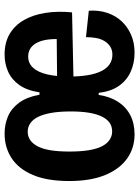

<svg xmlns="http://www.w3.org/2000/svg" viewBox="92 -670 591 814"><g transform="rotate(-90 387.0 -262.5)"><path d="M225 13Q167 13 122.5 -18.5Q78 -50 52.5 -111.5Q27 -173 27 -264Q27 -357 52.5 -417.5Q78 -478 123.5 -508Q169 -538 228 -538Q268 -538 301.5 -523.5Q335 -509 359 -476.5Q383 -444 393 -390H403Q411 -443 434 -475.5Q457 -508 490.5 -523Q524 -538 563 -538Q615 -538 651.5 -516Q688 -494 710 -455Q732 -416 740 -364Q748 -312 742 -252L413 -245V-315L629 -317Q629 -377 609.5 -407.5Q590 -438 555 -438Q526 -438 507 -417Q488 -396 479 -357Q470 -318 470 -265Q470 -173 493.5 -127Q517 -81 563 -81Q583 -81 597.5 -90.5Q612 -100 621 -115.5Q630 -131 633.5 -151Q637 -171 637 -193L749 -181Q752 -139 740 -103Q728 -67 704 -41.5Q680 -16 646.5 -1.5Q613 13 571 13Q528 13 491.5 -3Q455 -19 431 -52.5Q407 -86 401 -139H392Q385 -91 363 -57Q341 -23 306 -5Q271 13 225 13ZM237 -82Q258 -82 273.5 -92.5Q289 -103 300 -125Q311 -147 316.5 -180Q322 -213 322 -258Q322 -305 316 -339.5Q310 -374 299 -396Q288 -418 272 -429Q256 -440 236 -440Q217 -440 201.5 -430Q186 -420 174.5 -398.5Q163 -377 157.5 -343.5Q152 -310 152 -263Q152 -216 157.5 -182Q163 -148 174 -126Q185 -104 201.5 -93Q218 -82 237 -82Z"/></g></svg>

Font: Bricolage Grotesque 72pt SemiCondensed SemiBold
Style: Regular
Weight: 600
Width: 4
Designer: Mathieu Triay
Foundry: Atelier Triay
Version: Version 1.001;gftools[0.9.33.dev8+g029e19f]